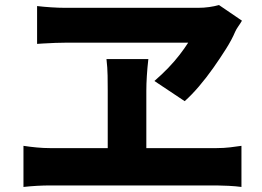

<svg xmlns="http://www.w3.org/2000/svg" viewBox="-20 -746 1040 761"><path d="M939 -664Q932 -652 924.5 -641.5Q917 -631 912 -620Q899 -589 876 -552.5Q853 -516 825.5 -477Q798 -438 769 -404Q740 -370 712 -345L592 -425Q622 -451 647 -477Q672 -503 692 -529Q712 -555 726 -577Q710 -577 674 -577Q638 -577 590.5 -577Q543 -577 491 -577Q439 -577 390 -577Q341 -577 304 -577Q267 -577 248 -577Q229 -577 199.5 -576Q170 -575 148.5 -573.5Q127 -572 127 -572V-722Q152 -719 182.5 -717Q213 -715 238 -715Q262 -715 303.5 -715Q345 -715 396 -715Q447 -715 501 -715Q555 -715 606 -715Q657 -715 698.5 -715Q740 -715 765 -715Q788 -715 809 -718Q830 -721 848 -726ZM560 -386Q560 -375 560 -352.5Q560 -330 560 -300.5Q560 -271 560 -240Q560 -209 560 -179.5Q560 -150 560 -127.5Q560 -105 560 -93H407Q407 -105 407 -127.5Q407 -150 407 -179Q407 -208 407 -239Q407 -270 407 -299.5Q407 -329 407 -352Q407 -375 407 -387Q407 -414 406.5 -446Q406 -478 402 -512H568Q564 -477 562 -445Q560 -413 560 -386ZM73 -168Q99 -164 126 -161.5Q153 -159 177 -159H839Q867 -159 892 -162Q917 -165 937 -168V-5Q915 -8 886 -9.5Q857 -11 839 -11H177Q154 -11 127 -9.5Q100 -8 73 -5Z"/></svg>

Font: Noto Sans TC ExtraBold
Style: Regular
Weight: 800
Designer: Ryoko NISHIZUKA  (kana, bopomofo & ideographs); Paul D. Hunt (Latin, Greek & Cyrillic); Sandoll Communications , Soo-you
Foundry: Adobe
Version: Version 2.004-H2;hotconv 1.0.118;makeotfexe 2.5.65603